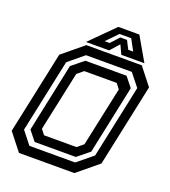

<svg xmlns="http://www.w3.org/2000/svg" viewBox="-153 -969 958 1081"><g transform="rotate(20 326.5 -429.0)"><path d="M86 0 5 -103 110 -597 235 -700H567L648 -597L543 -103L418 0ZM185 -141.5H379L416 -172L492 -528L468 -558.5H274L237 -528L161 -172ZM127.5 -57.5H401.5L494 -133L587 -570.5L527 -646H252.5L161 -570.5L68 -133ZM148 -88 101.5 -146 188.5 -557.5 260 -615.5H506.5L553 -557.5L466 -146L394.5 -88ZM369 -858H495L577 -716H438.5L413.5 -770L365.5 -716H227ZM389 -823 324 -756H354L400 -806H440L465.5 -756H495L459 -823Z"/></g></svg>

Font: Tourney Thin SemiBold
Style: Italic
Weight: 600
Italic angle: -12°
Version: Version 1.015